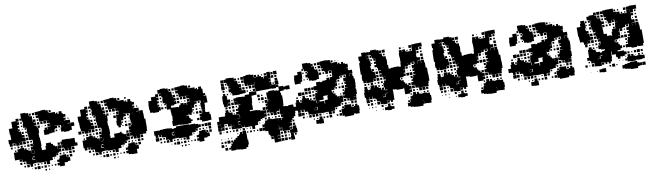

<svg xmlns="http://www.w3.org/2000/svg" viewBox="-37 -1058 5866 1713"><g transform="rotate(-10 2895.5 -201.5)"><path d="M100 -101H80V-121H97V-122H80V-121H40V-161H41V-190H77V-214H102V-219H138V-197H141V-210H159V-194H173V-185H194V-163H196V-185H217V-189H198V-213H217V-220H199V-242H221V-224H224V-247H245H226V-273H222V-277H196V-305H194V-331H190V-371H192V-385H187V-374H173V-388H184V-394H163V-428H184H167V-451H160V-478H159V-462H141V-480H157V-524H203V-518H227V-493H231V-510H249V-492H232V-486H255V-457H256V-434H259V-452H281V-430H263V-423H282V-399H263V-394H283V-376H290V-391H310V-371H295V-326H289V-310V-284H293V-256H295V-206H290V-194H293V-170H299V-168H301V-170H329V-202H337V-224H383V-209H398V-193H412V-183H432V-160H435V-186H465V-156H439V-153H462V-129H439V-122H415V-120H429V-102H411V-116H409V-92H379H374V-67H347V-64H344V-37H316V-63H289V-62H251V-67H226V-90H225V-66H199V-62H161V-67H136V-94H133V-95H104V-118H100ZM382 -299H338V-343H349V-362H371V-343H375V-366H401V-370H403V-393H402V-399H378V-423H402V-424H373V-425H347V-424H313V-452H311V-460H289V-482H311V-487H286V-515H314V-517H340V-521H380V-514H403V-492H411V-510H429V-492H411V-486H435V-470V-486H465V-470H474V-477H486V-465H479V-464H497V-484H523V-463H532V-453H552V-429H532V-420H549V-402H532V-397H556V-395H584V-367H557V-364H583V-339H584V-367H616V-335H588V-303H565V-296H515V-302H491V-340H498V-361H490V-362H461V-364H439V-362H461V-340H439V-332H433V-308H407V-332H406V-305H382ZM280 -491H260V-511H280ZM43 -248H17V-273H12V-309H39V-329H38V-355H34V-407H66V-417V-465H107V-484H133V-458H114V-453H132V-429H114V-420H129V-402H114V-389H128V-373H117V-367H136V-341H140V-332H161V-310H140V-306H165V-276H136V-275H113V-273H132V-249H108V-268H105V-246H75V-268H70V-251H50V-271H67V-274H48V-273H43ZM275 -466H265V-476H275ZM307 -434H293V-448H307ZM157 -434H143V-448H157ZM372 -399H348V-423H372ZM340 -401H320V-421H340ZM310 -401H290V-421H310ZM156 -405H144V-417H156ZM575 -406H565V-416H575ZM401 -370H379V-392H401ZM112 -378V-387H110V-378ZM365 -376H355V-386H365ZM154 -377H146V-385H154ZM333 -378H327V-384H333ZM523 -346V-361H522V-346ZM159 -342H141V-360H159ZM488 -343H472V-359H488ZM187 -344H173V-358H187ZM457 -314H443V-328H457ZM187 -314H173V-328H187ZM483 -318H477V-324H483ZM191 -280H169V-302H191ZM162 -249H138V-273H162ZM189 -252H171V-270H189ZM218 -254H203V-269H218ZM190 -221H170V-241H190ZM129 -222H111V-240H129ZM38 -223H22V-239H38ZM98 -223H82V-239H98ZM156 -225H144V-237H156ZM65 -226H55V-236H65ZM490 -131H470V-151H489V-159H468V-183H481V-187H466V-215H481V-230H539V-227H543V-228H597V-185H614V-157H586V-174H585V-156H556V-155H554V-127H526V-150H523V-128H497V-150H490ZM460 -191H440V-211H460ZM66 -195H54V-207H66ZM185 -196H175V-206H185ZM226 -158V-178H224V-158ZM202 -155H223V-157H202ZM581 -130H559V-152H581ZM202 -121H219V-127H202ZM551 -100H529V-122H551ZM579 -102H561V-120H579ZM199 -100V-96H219V-101H200V-119H195V-100ZM457 -104H443V-118H457ZM486 -105H474V-117H486ZM515 -106H505V-116H515ZM472 1H428V-10H409V-32H428V-41H410V-61H430V-43V-71H437V-94H463V-75V-98H497V-75H501V-90H519V-72H504V-68H527V-34H504V-27H472ZM551 -70H529V-92H551ZM99 -72H81V-90H99ZM127 -74H113V-88H127ZM394 -77H386V-85H394ZM422 -79H418V-83H422ZM191 -40H169V-62H191ZM161 -40H139V-62H161ZM309 -42H291V-60H309ZM247 -44H233V-58H247ZM127 -44H113V-58H127ZM216 -45H204V-57H216ZM275 -46H265V-56H275ZM392 -49H388V-53H392ZM253 -8H227V-34H253ZM310 -11H290V-31H310ZM219 -12H201V-30H219ZM277 -14H263V-28H277ZM397 -14H383V-28H397ZM336 -15H324V-27H336ZM365 -16H355V-26H365ZM183 -18H177V-24H183ZM307 16H293V2H307ZM335 14H325V4H335Z M694 -99H670V-121H662V-161H663V-190H699V-214H724V-219H760V-197H763V-210H781V-194H795V-185H816V-163H818V-185H839V-189H820V-213H839V-220H821V-242H843V-224H846V-247H867H848V-273H844V-277H818V-305H816V-331H812V-371H814V-385H809V-374H795V-388H806V-394H785V-428H806H789V-451H782V-478H781V-462H763V-480H779V-524H825V-518H849V-493H853V-510H871V-492H854V-486H877V-457H878V-434H881V-452H903V-430H885V-423H904V-399H885V-394H905V-376H912V-391H932V-371H917V-326H911V-310V-284H915V-256H917V-206H912V-194H915V-170H921V-168H923V-170H951V-202H1004V-209H1020V-193H1034V-183H1054V-160H1057V-186H1087V-156H1061V-153H1084V-129H1061V-122H1037V-120H1051V-102H1033V-116H1031V-92H1001H996V-67H969V-64H966V-37H938V-63H911V-62H873V-67H848V-90H847V-66H821V-62H783V-67H758V-94H755V-95H726V-118H722V-101H702V-121H719V-122H702V-121H694ZM1023 -250H1001V-269H990V-313H996V-337H997V-366H1023V-370H1025V-393H1024V-399H1000V-423H1024V-424H995V-425H969V-424H935V-452H933V-460H911V-482H933V-487H908V-515H936V-517H962V-521H1002V-514H1025V-492H1033V-510H1051V-492H1033V-486H1057V-470V-486H1087V-470H1096V-477H1108V-465H1101V-464H1119V-484H1145V-463H1154V-453H1174V-429H1154V-420H1171V-402H1154V-397H1178V-395H1206V-367H1179V-364H1205V-339H1206V-367H1238V-339H1240V-309V-288H1249V-234V-204H1247V-176H1236V-157H1208V-174H1207V-156H1178V-155H1176V-127H1148V-150H1145V-128H1119V-150H1112V-131H1092V-151H1111V-159H1090V-183H1103V-187H1088V-215H1103V-219H1090V-243H1111V-250H1091V-272H1113V-252H1119V-274H1133V-275H1116V-302H1113V-340H1120V-361H1112V-362H1083V-364H1061V-362H1083V-340H1061V-332H1055V-308H1034V-269H1023ZM902 -491H882V-511H902ZM1109 -494H1095V-508H1109ZM692 -251H672V-271H689V-274H665V-300H661V-329H660V-355H656V-407H688V-417V-465H729V-484H755V-458H736V-453H754V-429H736V-420H751V-402H736V-389H750V-373H739V-367H758V-341H762V-332H783V-310H762V-306H787V-276H758V-275H735V-273H754V-249H730V-268H727V-246H697V-268H692ZM897 -466H887V-476H897ZM929 -434H915V-448H929ZM779 -434H765V-448H779ZM994 -399H970V-423H994ZM962 -401H942V-421H962ZM932 -401H912V-421H932ZM778 -405H766V-417H778ZM1197 -406H1187V-416H1197ZM1023 -370H1001V-392H1023ZM734 -378V-387H732V-378ZM987 -376H977V-386H987ZM776 -377H768V-385H776ZM955 -378H949V-384H955ZM993 -340H971V-362H993ZM1145 -346V-361H1144V-346ZM781 -342H763V-360H781ZM1110 -343H1094V-359H1110ZM809 -344H795V-358H809ZM1029 -313V-332H1028V-313ZM1079 -314H1065V-328H1079ZM809 -314H795V-328H809ZM1105 -318H1099V-324H1105ZM813 -280H791V-302H813ZM1079 -284H1065V-298H1079ZM1048 -285H1036V-297H1048ZM1106 -287H1098V-295H1106ZM665 -248H639V-274H665ZM784 -249H760V-273H784ZM1082 -251H1062V-271H1082ZM811 -252H793V-270H811ZM840 -254H825V-269H840ZM1047 -256H1037V-266H1047ZM812 -221H792V-241H812ZM751 -222H733V-240H751ZM720 -223H704V-239H720ZM778 -225H766V-237H778ZM687 -226H677V-236H687ZM1082 -191H1062V-211H1082ZM688 -195H676V-207H688ZM807 -196H797V-206H807ZM848 -158V-178H846V-158ZM824 -155H845V-157H824ZM1203 -130H1181V-152H1203ZM824 -121H841V-127H824ZM1173 -100H1151V-122H1173ZM1201 -102H1183V-120H1201ZM821 -100V-96H841V-101H822V-119H817V-100ZM1079 -104H1065V-118H1079ZM1108 -105H1096V-117H1108ZM1137 -106H1127V-116H1137ZM1128 5H1076V1H1050V-10H1031V-32H1050V-41H1032V-61H1052V-43V-71H1059V-94H1085V-75V-98H1119V-75H1123V-90H1141V-72H1126V-68H1149V-34H1128ZM1173 -70H1151V-92H1173ZM721 -72H703V-90H721ZM749 -74H735V-88H749ZM1016 -77H1008V-85H1016ZM1044 -79H1040V-83H1044ZM813 -40H791V-62H813ZM783 -40H761V-62H783ZM931 -42H913V-60H931ZM869 -44H855V-58H869ZM749 -44H735V-58H749ZM838 -45H826V-57H838ZM897 -46H887V-56H897ZM1014 -49H1010V-53H1014ZM875 -8H849V-34H875ZM932 -11H912V-31H932ZM841 -12H823V-30H841ZM899 -14H885V-28H899ZM1019 -14H1005V-28H1019ZM958 -15H946V-27H958ZM987 -16H977V-26H987ZM805 -18H799V-24H805ZM929 16H915V2H929ZM957 14H947V4H957Z M1527 -178H1481V-224H1488V-247H1509H1490V-273H1486V-301H1484V-331H1454V-371H1456V-385H1451V-374H1437V-388H1448V-394H1427V-428H1448H1431V-451H1424V-478H1423V-462H1405V-480H1421V-484H1397V-458H1378V-453H1396V-429H1378V-420H1393V-402H1378V-389H1392V-373H1381V-367H1400V-335H1381V-324H1327V-329H1302V-355H1298V-407H1301V-434H1330V-465H1371V-484H1397V-518H1421V-524H1467V-518H1491V-493H1495V-510H1513V-492H1496V-486H1519V-457H1520V-434H1523V-452H1545V-430H1527V-423H1546V-399H1527V-394H1547V-368H1525V-360H1494V-341H1524V-340H1553V-336H1565V-350H1579V-366H1609V-350H1613V-362H1635V-343H1639V-366H1665V-370H1667V-393H1666V-399H1642V-423H1666V-424H1637V-425H1611V-424H1577V-452H1575V-460H1553V-482H1575V-487H1550V-515H1578V-517H1604V-521H1644V-514H1667V-492H1675V-510H1693V-492H1675V-486H1699V-470V-486H1729V-470H1738V-477H1750V-465H1743V-464H1761V-484H1787V-463H1796V-433V-420H1813V-402H1796V-397H1820V-368H1821V-334H1793V-302H1790V-275H1758V-302H1755V-340H1762V-361H1754V-362H1725V-364H1703V-362H1725V-340H1703V-332H1697V-308H1676V-269H1665V-250H1643V-262H1636V-249H1614V-244H1637V-224H1647V-209H1662V-193H1647V-178H1620V-175H1568V-178H1541V-181H1527ZM1544 -491H1524V-511H1544ZM1539 -466H1529V-476H1539ZM1571 -434H1557V-448H1571ZM1421 -434H1407V-448H1421ZM1636 -399H1612V-423H1636ZM1604 -401H1584V-421H1604ZM1574 -401H1554V-421H1574ZM1420 -405H1408V-417H1420ZM1665 -370H1643V-392H1665ZM1574 -371H1554V-391H1574ZM1376 -378V-387H1374V-378ZM1629 -376H1619V-386H1629ZM1418 -377H1410V-385H1418ZM1597 -378H1591V-384H1597ZM1787 -340V-361H1786V-340ZM1423 -342H1405V-360H1423ZM1752 -343H1736V-359H1752ZM1451 -344H1437V-358H1451ZM1671 -313V-332H1670V-313ZM1721 -314H1707V-328H1721ZM1747 -318H1741V-324H1747ZM1721 -284H1707V-298H1721ZM1690 -285H1678V-297H1690ZM1748 -287H1740V-295H1748ZM1803 -172H1745V-187H1730V-215H1745V-219H1732V-243H1753V-250H1733V-272H1755V-252H1761V-274H1787V-252H1795V-249H1822V-227H1830V-175H1803ZM1724 -251H1704V-271H1724ZM1689 -256H1679V-266H1689ZM1724 -191H1704V-211H1724ZM1336 -99H1312V-121H1304V-161H1344V-160H1361V-164H1389V-166H1439V-163H1466V-155H1487V-158H1505V-170H1563V-168H1565V-170H1623V-165H1629V-166H1679V-160H1703V-153H1726V-129H1703V-122H1679V-120H1693V-102H1675V-116H1673V-92H1643H1638V-67H1611V-64H1608V-37H1580V-63H1553V-62H1515V-67H1490V-90H1489V-66H1463V-62H1425V-67H1400V-94H1397V-95H1368V-118H1364V-101H1344V-121H1361V-122H1344V-121H1336ZM1818 -127H1790V-155H1818ZM1787 -128H1761V-154H1787ZM1754 -131H1734V-151H1754ZM1466 -121H1483V-127H1466ZM1815 -100H1793V-122H1815ZM1463 -100V-96H1483V-101H1464V-119H1459V-100ZM1721 -104H1707V-118H1721ZM1750 -105H1738V-117H1750ZM1779 -106H1769V-116H1779ZM1736 1H1692V-10H1673V-32H1692V-41H1674V-61H1694V-43V-71H1701V-94H1727V-75V-98H1761V-75H1765V-90H1783V-72H1768V-68H1791V-34H1768V-27H1736ZM1339 -66H1309V-96H1339ZM1815 -70H1793V-92H1815ZM1363 -72H1345V-90H1363ZM1391 -74H1377V-88H1391ZM1658 -77H1650V-85H1658ZM1686 -79H1682V-83H1686ZM1455 -40H1433V-62H1455ZM1425 -40H1403V-62H1425ZM1573 -42H1555V-60H1573ZM1511 -44H1497V-58H1511ZM1391 -44H1377V-58H1391ZM1361 -44H1347V-58H1361ZM1480 -45H1468V-57H1480ZM1539 -46H1529V-56H1539ZM1656 -49H1652V-53H1656ZM1517 -8H1491V-34H1517ZM1574 -11H1554V-31H1574ZM1483 -12H1465V-30H1483ZM1541 -14H1527V-28H1541ZM1661 -14H1647V-28H1661ZM1600 -15H1588V-27H1600ZM1629 -16H1619V-26H1629ZM1447 -18H1441V-24H1447ZM1571 16H1557V2H1571ZM1540 15H1528V3H1540ZM1599 14H1589V4H1599Z M2117 -352H2079V-354H2051V-376H2043V-387H2024V-415H2043V-420H2027V-442H2045V-444H2021V-468H2015V-454H2001V-468H2015V-477H1994V-505H2015V-514H2061V-511H2088V-483H2089V-500H2107V-482H2090V-477H2114V-450H2117V-444H2141V-418H2121V-414H2141V-388H2121V-387H2144V-385H2172V-357H2144V-355H2117ZM1902 -87H1874V-115H1902V-117H1874V-145H1895V-184H1941V-180H1950V-189H1957V-212H1965V-234H1991V-212H1999V-207H2024V-184H2031V-183H2056V-203H2078V-241H2088V-261H2106V-265H2082V-291H2081V-268H2055V-294H2078V-296H2053V-326H2078V-331H2118V-329H2146V-327H2159V-340H2200V-359H2236V-357H2261V-383H2260V-417H2234V-436H2233V-416H2203V-436H2201V-418H2175V-444H2193H2171V-478H2172V-507H2196V-513H2240V-507H2264V-482H2268V-501H2288V-483H2330V-471H2348V-457H2354V-475H2382V-455H2383V-475H2382V-507H2414V-475H2413V-446H2392V-443H2410V-419H2392V-415H2412V-389H2442V-417H2474V-385H2446V-353H2410V-356H2384V-355H2352H2324H2295V-354H2264V-325H2236V-323H2217V-282H2213V-256H2208V-243H2210V-199H2180V-189H2189V-190H2247V-185H2272V-178H2295V-175H2322V-147H2299V-144H2321V-118H2299V-110H2275V-104H2261V-88H2238V-81H2232V-57H2205V-54H2201V-28H2175V-54H2171V-56H2144V-55H2112V-73H2109V-60H2087V-81H2085V-54H2051V-56H2023V-82H2022V-57H1994V-85H2019V-87H1994V-106H1991V-88H1965V-113H1960V-114H1933V-86H1903V-115H1902ZM2473 -476H2443V-506H2473ZM1991 -478H1965V-504H1991ZM2170 -479H2146V-503H2170ZM2438 -481H2418V-501H2438ZM2378 -481H2358V-501H2378ZM2135 -484H2121V-498H2135ZM2315 -484H2301V-498H2315ZM2343 -486H2333V-496H2343ZM2269 -478H2286V-481H2269ZM1991 -448H1965V-474H1991ZM2439 -450H2417V-472H2439ZM2168 -451H2148V-471H2168ZM2467 -452H2449V-470H2467ZM2134 -455H2122V-467H2134ZM1993 -416H1963V-446H1993ZM2470 -419H2446V-443H2470ZM2264 -419V-440H2262V-419ZM2014 -425H2002V-437H2014ZM2164 -425H2152V-437H2164ZM2259 -390H2237V-412H2259ZM2229 -390H2207V-412H2229ZM2168 -391H2148V-411H2168ZM1986 -393H1970V-409H1986ZM2196 -393H2180V-409H2196ZM2434 -395H2422V-407H2434ZM2011 -398H2005V-404H2011ZM2391 -386H2410V-387H2391ZM2349 90H2327V68H2349V65H2322V47H2310V11H2286V3H2264V-25H2286V-30H2267V-52H2288V-61H2296V-83H2318V-91H2358V-86H2382V-87H2414V-62H2415V-84H2441V-65H2446V-83H2464V-89H2446V-113H2468V-115H2442V-147H2443V-166H2440V-149H2416V-165V-143H2412V-117H2384V-143H2380V-144H2351V-165H2349V-150H2327V-172H2342V-177H2324V-205H2342V-211H2328V-231H2345V-238H2325V-264H2351V-244H2356V-263H2371V-265H2352V-294H2351V-328H2371V-338H2425V-332H2449V-329H2467V-360H2447V-382H2469V-362H2509V-354H2531V-328H2509V-320H2476V-303H2480V-280H2487V-222H2485V-194H2482V-181H2508V-177H2526V-183H2570V-160H2577V-102H2572V-77H2556V-63H2541V-49H2556V-33H2540V-48H2532V-27H2512V-23H2530V1H2506V-17V7H2505V33H2529V30H2533V4H2563V30H2567V68H2531V92H2535V126H2501V92H2505V66H2529V65H2502V36H2475H2441V9H2439V30H2417V8H2438V4H2414V35H2413V64H2387V67H2410V91H2386V68H2385V95H2412V123H2384V125H2352V96H2351V68H2349ZM1995 -264H1961V-289H1956V-333H1957V-362H1968V-381H1988V-362H1999V-333H2000V-325H2022V-297H2000V-292H2019V-270H1997V-289H1995ZM2258 -361H2238V-381H2258ZM2194 -365H2182V-377H2194ZM2014 -365H2002V-377H2014ZM2222 -367H2214V-375H2222ZM2042 -367H2034V-375H2042ZM2565 -324H2531V-358H2565ZM2289 -300H2267V-322H2289ZM2314 -305H2302V-317H2314ZM2043 -306H2033V-316H2043ZM2320 -269H2296V-293H2320ZM2049 -270H2027V-292H2049ZM2287 -272H2269V-290H2287ZM2345 -274H2331V-288H2345ZM2048 -241H2028V-261H2048ZM2017 -242H1999V-260H2017ZM1987 -242H1969V-260H1987ZM2314 -245H2302V-257H2314ZM2074 -245H2062V-257H2074ZM2381 -244V-254H2380V-244ZM2281 -248H2275V-254H2281ZM2077 -212H2059V-230H2077ZM2047 -212H2029V-230H2047ZM2014 -215H2002V-227H2014ZM2320 -179H2296V-203H2320ZM2043 -186H2033V-196H2043ZM2060 -175H2080V-179H2060ZM2085 -150V-173H2082V-150ZM2060 -145H2079V-147H2060ZM2438 -121H2418V-141H2438ZM2378 -121H2358V-141H2378ZM2347 -122H2329V-140H2347ZM2057 -88H2078V-117H2057ZM2078 -91H2058V-111H2078ZM2346 -93H2330V-109H2346ZM2316 -93H2300V-109H2316ZM2405 -94H2391V-108H2405ZM2435 -94H2421V-108H2435ZM1954 -95H1942V-107H1954ZM2372 -97H2364V-105H2372ZM2281 -98H2275V-104H2281ZM1903 -56H1873V-86H1903ZM1930 -59H1906V-83H1930ZM1958 -61H1938V-81H1958ZM1984 -65H1972V-77H1984ZM2252 -67H2244V-75H2252ZM2280 -69H2276V-73H2280ZM2108 -31H2088V-51H2108ZM2048 -31H2028V-51H2048ZM1898 -31H1878V-51H1898ZM1956 -33H1940V-49H1956ZM2015 -34H2001V-48H2015ZM2163 -36H2153V-46H2163ZM1983 -36H1973V-46H1983ZM2132 -37H2124V-45H2132ZM2072 -37H2064V-45H2072ZM1921 -38H1915V-44H1921ZM1999 130H1957V88H1966V67H1981V58H1969V40H1987V52H1995V36H2012V23H2029V10H2047V-2H2058V-21H2078V-2H2082V-27H2114V2H2115V36V57H2120V101H2111V122H2093V134H2043V130H2017V127H1999ZM2393 -24H2407H2393ZM2261 2H2235V-24H2261ZM2558 -1H2538V-21H2558ZM2411 2H2393V3H2413V-20H2411ZM2166 -3H2150V-19H2166ZM2194 -5H2182V-17H2194ZM2224 -5H2212V-17H2224ZM2134 -5H2122V-17H2134ZM2042 -7H2034V-15H2042ZM2528 29H2508V9H2528ZM1952 23H1944V15H1952ZM1982 23H1974V15H1982ZM1892 23H1884V15H1892ZM1920 21H1916V17H1920ZM1961 62H1935V36H1961ZM2469 60H2447V38H2469ZM1927 58H1909V40H1927ZM2437 58H2419V40H2437ZM1896 57H1880V41H1896ZM2496 57H2480V41H2496ZM1900 91H1876V67H1900ZM2467 88H2449V70H2467ZM2437 88H2419V70H2437ZM2556 87H2540V71H2556ZM1924 85H1912V73H1924ZM2493 84H2483V74H2493ZM2440 121H2416V97H2440ZM1930 121H1906V97H1930ZM2470 121H2446V97H2470ZM2497 118H2479V100H2497ZM1956 117H1940V101H1956Z M2815 -360H2773V-365H2748V-387H2740V-399H2722V-423H2740V-434H2727V-448H2741V-455H2718V-476H2712V-463H2696V-479H2709V-526H2759V-521H2784V-494H2785V-510H2803V-492H2787V-487H2810V-461H2814V-454H2837V-428H2817H2841V-394H2838V-367H2815ZM2626 -99H2602V-120H2593V-123H2566V-159H2593V-162V-192H2601V-214H2627V-192H2635V-186H2649V-194H2637V-208H2651V-196H2655V-220H2693V-215H2718V-197H2727V-208H2741V-194H2730V-190H2753V-184H2775V-220H2779V-246H2800V-254H2787V-268H2801V-255H2803V-273H2776V-309H2803V-312H2804V-341H2844V-335H2861V-344H2889V-346H2902V-363H2926V-346H2931V-364H2955V-370H2958V-395V-424H2933V-422H2926V-399H2902V-422H2895V-430H2873V-452H2888V-456H2869V-484H2867V-518H2895V-520H2933V-517H2960V-493H2965V-510H2983V-492H2966V-486H2986V-489H3022V-467H3027V-478H3041V-465H3055V-480H3073V-465H3088V-457H3110V-425H3092V-423H3106V-399H3092H3112V-397H3140V-365H3112V-363H3110V-344H3112V-363H3136V-340H3143V-317H3150V-265H3148V-237H3143V-225H3148V-177H3139V-156H3114V-154H3137V-128H3111V-151H3110V-125H3078V-151H3074V-131H3054V-151H3074V-153H3046V-159H3022V-183H3040V-190H3023V-212H3040V-224H3027V-238H3041V-225H3048V-247H3074V-250H3053V-272H3067V-281H3054V-301H3067V-306H3049V-336H3071V-343H3056V-359H3072V-344H3078V-363H3076V-365H3054V-361H3019V-336H2993V-332H2988V-307H2969V-304H2987V-278H2969V-268H2981V-254H2967V-266H2957V-248H2931V-263H2930V-245V-227H2938V-237H2950V-225H2940V-215H2958V-196H2969V-184H2987V-164H2989V-186H3019V-156H2997V-155H3018V-127H2997V-118H3011V-104H2997V-118H2988V-97H2962V-93H2935V-90H2931V-64H2902V-63H2897V-38H2871V-63H2866V-64H2843V-62H2805V-65H2781V-64H2751H2717V-93V-68H2691V-94H2716H2687V-116V-98H2661V-120H2654V-101H2634V-120H2626ZM2866 -489H2842V-513H2866ZM2834 -491H2814V-511H2834ZM3008 -497H3000V-505H3008ZM3036 -499H3032V-503H3036ZM2865 -460H2843V-482H2865ZM2830 -465H2818V-477H2830ZM2671 -354H2617V-408H2621V-434H2655V-460H2693V-422H2691V-394H2671V-393H2686V-369H2671ZM2862 -433H2846V-449H2862ZM2746 -435V-448H2741V-435ZM2710 -435H2698V-447H2710ZM2864 -401H2844V-421H2864ZM2954 -401H2934V-421H2954ZM2891 -404H2877V-418H2891ZM3126 -409H3122V-413H3126ZM2706 -409H2702V-413H2706ZM2950 -375H2938V-387H2950ZM2739 -376H2729V-386H2739ZM2709 -376H2699V-386H2709ZM2919 -376H2909V-386H2919ZM3041 -344H3027V-358H3041ZM3012 -313H2996V-329H3012ZM2717 -278H2691V-304H2717ZM2747 -278H2721V-304H2747ZM2775 -280H2753V-302H2775ZM3040 -285H3028V-297H3040ZM3009 -286H2999V-296H3009ZM2659 -246H2629V-276H2659ZM2686 -249H2662V-273H2686ZM3045 -250H3023V-272H3045ZM2715 -250H2693V-272H2715ZM2745 -250H2723V-272H2745ZM3012 -253H2996V-269H3012ZM2771 -254H2757V-268H2771ZM3075 -251V-264V-251ZM2685 -220H2663V-242H2685ZM2773 -222H2755V-240H2773ZM2743 -222H2725V-240H2743ZM2621 -224H2607V-238H2621ZM2709 -226H2699V-236H2709ZM2647 -228H2641V-234H2647ZM2847 -178H2807V-166H2849V-141H2854V-171H2883V-202H2888V-210H2863H2848V-207H2847ZM2772 -193H2756V-209H2772ZM3009 -196H2999V-206H3009ZM2781 -158V-182H2777V-158ZM2781 -157H2799V-158H2781ZM3044 -131H3024V-151H3044ZM2781 -125H2796H2781ZM2775 -100H2753V-118H2752V-98H2780V-124H2757V-122H2775ZM2635 -121H2653V-122H2635ZM3134 -101H3114V-121H3134ZM3104 -101H3084V-121H3104ZM3042 -103H3026V-119H3042ZM3068 -107H3060V-115H3068ZM3061 6H3007V-5H2988V-34H2987V-68H3010V-73H2996V-89H3012V-75H3017V-98H3051V-96H3079V-71H3084V-67H3101V-73H3086V-89H3102V-74H3114V-91H3134V-74H3147V-28H3142V-3H3106V-8H3090V5H3061ZM2781 -97H2796H2781ZM2629 -66H2599V-96H2629ZM2656 -69H2632V-93H2656ZM2951 -74H2937V-88H2951ZM2679 -76H2669V-86H2679ZM2745 -40H2723V-62H2745ZM2715 -40H2693V-62H2715ZM2775 -40H2753V-62H2775ZM2924 -41H2904V-61H2924ZM2803 -42H2785V-60H2803ZM2652 -43H2636V-59H2652ZM2982 -43H2966V-59H2982ZM2859 -46H2849V-56H2859ZM2678 -47H2670V-55H2678ZM2827 -48H2821V-54H2827ZM3090 -34H3101V-35H3090ZM2814 29H2774V26H2747V-8H2774V-11H2781V-34H2807V-11H2814ZM2895 -10H2873V-32H2895ZM2985 -10H2963V-32H2985ZM2862 -13H2846V-29H2862ZM2951 -14H2937V-28H2951ZM2831 -14H2817V-28H2831ZM2769 -16H2759V-26H2769ZM2739 -16H2729V-26H2739Z M3248 -107H3220V-128H3211V-174H3217V-198H3221V-224H3247V-198H3251V-174H3252V-193H3272V-203H3278V-227H3310V-204H3313V-222H3335V-204H3347V-218H3361V-204H3347V-194H3367V-175H3374V-191H3394V-171H3378V-169H3401V-191H3394V-231H3420H3404V-251H3423V-260H3403V-282H3423V-284H3397V-311H3395V-290H3373V-312H3394V-320H3373V-342H3394V-347H3370V-371H3364V-381H3344V-401H3361V-412H3345V-430H3361V-441H3344V-461H3361V-463H3336V-485H3333V-472H3315V-490H3328V-497H3310V-525H3328V-537H3380V-529H3402V-504H3403V-522H3425V-500H3407V-494H3427V-470H3433V-464H3457V-438H3461V-404H3459V-382H3465V-352V-348H3483V-352H3511V-354H3557V-349H3576V-379H3579V-406V-434H3577V-468H3581V-494H3607V-475H3611V-494H3637V-475H3648V-470H3673H3698V-497H3699V-526H3727V-528H3757H3791V-494H3757V-468H3731V-434H3727V-409H3732V-375H3758V-349H3761V-374H3787V-349H3792V-313V-300H3803V-242H3802H3805V-180H3795V-160H3790V-135H3758V-136H3731V-134H3697V-156H3696V-139H3672V-163H3689H3666V-168H3641V-194H3661V-232H3645V-250H3663V-234H3669V-256H3691V-261H3674V-281H3688V-290H3673V-312H3688V-318H3671V-344H3694V-351H3700V-372H3677V-370H3693V-352H3675V-368H3665V-350H3643V-368H3641V-344H3612V-343H3609V-316H3590V-313H3606V-289H3590V-282H3605V-260H3583V-252H3550V-232H3555V-225H3578V-205H3588V-191H3604V-174H3614V-191H3634V-171H3617V-164H3637V-138H3617V-133H3636V-109H3617V-98H3571V-128V-157H3565V-150H3503V-157H3480V-159H3468V-146H3469V-96H3468V-67H3453V-52H3435V-67H3424V-51H3404V-71H3420V-73H3402V-43H3366V-48H3341V-73H3336V-79H3312V-100H3303V-108H3281V-128H3277V-108H3251V-128H3248ZM3246 -259H3222V-282H3215V-320H3218V-338H3211V-384H3212V-413H3213V-442H3221V-462H3215V-500H3246V-529H3282V-526H3309V-496H3282V-493H3306V-469H3282V-467H3310V-442H3315V-400H3307V-378H3291H3311V-356H3315V-370H3333V-352H3319V-344H3337V-318H3319H3341V-284H3317V-281H3334V-261H3314V-278H3310V-255H3278H3248V-279H3246ZM3457 -498H3431V-524H3457ZM3696 -499H3672V-523H3696ZM3602 -503H3586V-519H3602ZM3627 -508H3621V-514H3627ZM3731 -468V-494H3730V-468ZM3783 -472H3765V-490H3783ZM3451 -474H3437V-488H3451ZM3691 -474H3677V-488H3691ZM3659 -476H3649V-486H3659ZM3753 -442H3735V-460H3753ZM3366 -444V-458H3364V-444ZM3331 -444H3317V-458H3331ZM3781 -444H3767V-458H3781ZM3785 -410H3763V-432H3785ZM3328 -417H3320V-425H3328ZM3756 -379H3732V-403H3756ZM3785 -380H3763V-402H3785ZM3730 -351V-373H3728V-351ZM3358 -357H3350V-365H3358ZM3365 -320H3343V-342H3365ZM3634 -321H3614V-341H3634ZM3658 -327H3650V-335H3658ZM3364 -291H3344V-311H3364ZM3659 -296H3649V-306H3659ZM3627 -298H3621V-304H3627ZM3636 -259H3612V-283H3636ZM3666 -259H3642V-283H3666ZM3366 -259H3342V-283H3366ZM3393 -262H3375V-280H3393ZM3304 -231H3284V-251H3304ZM3392 -233H3376V-249H3392ZM3362 -233H3346V-249H3362ZM3242 -233H3226V-249H3242ZM3271 -234H3257V-248H3271ZM3570 -235H3558V-247H3570ZM3329 -236H3319V-246H3329ZM3596 -239H3592V-243H3596ZM3661 -204H3647V-218H3661ZM3389 -206H3379V-216H3389ZM3268 -207H3260V-215H3268ZM3626 -209H3622V-213H3626ZM3402 -163H3420V-168H3402V-136H3419V-139H3402ZM3666 -139H3642V-163H3666ZM3757 -108H3731V-134H3757ZM3395 -110H3373V-127H3372V-106H3396V-109H3399V-133H3378V-132H3395ZM3726 -109H3702V-133H3726ZM3784 -111H3764V-131H3784ZM3662 -113H3646V-129H3662ZM3689 -116H3679V-126H3689ZM3248 -77H3220V-105H3248ZM3715 30H3653V27H3626V22H3601V14H3579V-16H3601V-23H3586V-39H3602V-24H3607V-48H3627V-50H3613V-72H3633V-82H3641V-104H3667V-83H3675V-100H3693V-83H3706V-78H3724V-81H3764V-76H3789V-53H3796V-9H3790V15H3758V13H3730V-10H3729V14H3715ZM3274 -81H3254V-101H3274ZM3751 -84H3737V-98H3751ZM3781 -84H3767V-98H3781ZM3300 -85H3288V-97H3300ZM3630 -85H3618V-97H3630ZM3717 -88H3711V-94H3717ZM3336 -49H3312V-73H3336ZM3274 -51H3254V-71H3274ZM3242 -53H3226V-69H3242ZM3298 -57H3290V-65H3298ZM3597 -58H3591V-64H3597ZM3425 -20H3403V-42H3425ZM3363 -22H3345V-40H3363ZM3451 -24H3437V-38H3451ZM3269 -26H3259V-36H3269ZM3298 -27H3290V-35H3298ZM3388 -27H3380V-35H3388ZM3237 -28H3231V-34H3237ZM3432 17H3396V12H3371V-14H3396V-19H3432ZM3715 -16H3723V-18H3715ZM3456 11H3432V-13H3456ZM3358 3H3350V-5H3358ZM3297 2H3291V-4H3297Z M3911 -107H3883V-128H3874V-174H3880V-198H3884V-224H3910V-198H3914V-174H3915V-193H3935V-203H3941V-227H3973V-204H3976V-222H3998V-204H4010V-218H4024V-204H4010V-194H4030V-175H4037V-191H4057V-171H4041V-169H4064V-191H4057V-231H4083H4067V-251H4086V-260H4066V-282H4086V-284H4060V-311H4058V-290H4036V-312H4057V-320H4036V-342H4057V-347H4033V-371H4027V-381H4007V-401H4024V-412H4008V-430H4024V-441H4007V-461H4024V-463H3999V-485H3996V-472H3978V-490H3991V-497H3973V-525H3991V-537H4043V-529H4065V-504H4066V-522H4088V-500H4070V-494H4090V-470H4096V-464H4120V-438H4124V-404H4122V-382H4128V-352V-348H4146V-352H4174V-354H4220V-349H4239V-379H4242V-406V-434H4240V-468H4244V-494H4270V-475H4274V-494H4300V-475H4311V-470H4336H4361V-497H4362V-526H4390V-528H4420H4454V-494H4420V-468H4394V-434H4390V-409H4395V-375H4421V-349H4424V-374H4450V-349H4455V-313V-300H4466V-242H4465H4468V-180H4458V-160H4453V-135H4421V-136H4394V-134H4360V-156H4359V-139H4335V-163H4352H4329V-168H4304V-194H4324V-232H4308V-250H4326V-234H4332V-256H4354V-261H4337V-281H4351V-290H4336V-312H4351V-318H4334V-344H4357V-351H4363V-372H4340V-370H4356V-352H4338V-368H4328V-350H4306V-368H4304V-344H4275V-343H4272V-316H4253V-313H4269V-289H4253V-282H4268V-260H4246V-252H4213V-232H4218V-225H4241V-205H4251V-191H4267V-174H4277V-191H4297V-171H4280V-164H4300V-138H4280V-133H4299V-109H4280V-98H4234V-128V-157H4228V-150H4166V-157H4143V-159H4131V-146H4132V-96H4131V-67H4116V-52H4098V-67H4087V-51H4067V-71H4083V-73H4065V-43H4029V-48H4004V-73H3999V-79H3975V-100H3966V-108H3944V-128H3940V-108H3914V-128H3911ZM3909 -259H3885V-282H3878V-320H3881V-338H3874V-384H3875V-413H3876V-442H3884V-462H3878V-500H3909V-529H3945V-526H3972V-496H3945V-493H3969V-469H3945V-467H3973V-442H3978V-400H3970V-378H3954H3974V-356H3978V-370H3996V-352H3982V-344H4000V-318H3982H4004V-284H3980V-281H3997V-261H3977V-278H3973V-255H3941H3911V-279H3909ZM4120 -498H4094V-524H4120ZM4359 -499H4335V-523H4359ZM4265 -503H4249V-519H4265ZM4290 -508H4284V-514H4290ZM4394 -468V-494H4393V-468ZM4446 -472H4428V-490H4446ZM4114 -474H4100V-488H4114ZM4354 -474H4340V-488H4354ZM4322 -476H4312V-486H4322ZM4416 -442H4398V-460H4416ZM4029 -444V-458H4027V-444ZM3994 -444H3980V-458H3994ZM4444 -444H4430V-458H4444ZM4448 -410H4426V-432H4448ZM3991 -417H3983V-425H3991ZM4419 -379H4395V-403H4419ZM4448 -380H4426V-402H4448ZM4393 -351V-373H4391V-351ZM4021 -357H4013V-365H4021ZM4028 -320H4006V-342H4028ZM4297 -321H4277V-341H4297ZM4321 -327H4313V-335H4321ZM4027 -291H4007V-311H4027ZM4322 -296H4312V-306H4322ZM4290 -298H4284V-304H4290ZM4299 -259H4275V-283H4299ZM4329 -259H4305V-283H4329ZM4029 -259H4005V-283H4029ZM4056 -262H4038V-280H4056ZM3967 -231H3947V-251H3967ZM4055 -233H4039V-249H4055ZM4025 -233H4009V-249H4025ZM3905 -233H3889V-249H3905ZM3934 -234H3920V-248H3934ZM4233 -235H4221V-247H4233ZM3992 -236H3982V-246H3992ZM4259 -239H4255V-243H4259ZM4324 -204H4310V-218H4324ZM4052 -206H4042V-216H4052ZM3931 -207H3923V-215H3931ZM4289 -209H4285V-213H4289ZM4065 -163H4083V-168H4065V-136H4082V-139H4065ZM4329 -139H4305V-163H4329ZM4420 -108H4394V-134H4420ZM4058 -110H4036V-127H4035V-106H4059V-109H4062V-133H4041V-132H4058ZM4389 -109H4365V-133H4389ZM4447 -111H4427V-131H4447ZM4325 -113H4309V-129H4325ZM4352 -116H4342V-126H4352ZM3911 -77H3883V-105H3911ZM4378 30H4316V27H4289V22H4264V14H4242V-16H4264V-23H4249V-39H4265V-24H4270V-48H4290V-50H4276V-72H4296V-82H4304V-104H4330V-83H4338V-100H4356V-83H4369V-78H4387V-81H4427V-76H4452V-53H4459V-9H4453V15H4421V13H4393V-10H4392V14H4378ZM3937 -81H3917V-101H3937ZM4414 -84H4400V-98H4414ZM4444 -84H4430V-98H4444ZM3963 -85H3951V-97H3963ZM4293 -85H4281V-97H4293ZM4380 -88H4374V-94H4380ZM3999 -49H3975V-73H3999ZM3937 -51H3917V-71H3937ZM3905 -53H3889V-69H3905ZM3961 -57H3953V-65H3961ZM4260 -58H4254V-64H4260ZM4088 -20H4066V-42H4088ZM4026 -22H4008V-40H4026ZM4114 -24H4100V-38H4114ZM3932 -26H3922V-36H3932ZM3961 -27H3953V-35H3961ZM4051 -27H4043V-35H4051ZM3900 -28H3894V-34H3900ZM4095 17H4059V12H4034V-14H4059V-19H4095ZM4378 -16H4386V-18H4378ZM4119 11H4095V-13H4119ZM4021 3H4013V-5H4021ZM3960 2H3954V-4H3960Z M4763 -360H4721V-365H4696V-387H4688V-399H4670V-423H4688V-434H4675V-448H4689V-455H4666V-476H4660V-463H4644V-479H4657V-526H4707V-521H4732V-494H4733V-510H4751V-492H4735V-487H4758V-461H4762V-454H4785V-428H4765H4789V-394H4786V-367H4763ZM4574 -99H4550V-120H4541V-123H4514V-159H4541V-162V-192H4549V-214H4575V-192H4583V-186H4597V-194H4585V-208H4599V-196H4603V-220H4641V-215H4666V-197H4675V-208H4689V-194H4678V-190H4701V-184H4723V-220H4727V-246H4748V-254H4735V-268H4749V-255H4751V-273H4724V-309H4751V-312H4752V-341H4792V-335H4809V-344H4837V-346H4850V-363H4874V-346H4879V-364H4903V-370H4906V-395V-424H4881V-422H4874V-399H4850V-422H4843V-430H4821V-452H4836V-456H4817V-484H4815V-518H4843V-520H4881V-517H4908V-493H4913V-510H4931V-492H4914V-486H4934V-489H4970V-467H4975V-478H4989V-465H5003V-480H5021V-465H5036V-457H5058V-425H5040V-423H5054V-399H5040H5060V-397H5088V-365H5060V-363H5058V-344H5060V-363H5084V-340H5091V-317H5098V-265H5096V-237H5091V-225H5096V-177H5087V-156H5062V-154H5085V-128H5059V-151H5058V-125H5026V-151H5022V-131H5002V-151H5022V-153H4994V-159H4970V-183H4988V-190H4971V-212H4988V-224H4975V-238H4989V-225H4996V-247H5022V-250H5001V-272H5015V-281H5002V-301H5015V-306H4997V-336H5019V-343H5004V-359H5020V-344H5026V-363H5024V-365H5002V-361H4967V-336H4941V-332H4936V-307H4917V-304H4935V-278H4917V-268H4929V-254H4915V-266H4905V-248H4879V-263H4878V-245V-227H4886V-237H4898V-225H4888V-215H4906V-196H4917V-184H4935V-164H4937V-186H4967V-156H4945V-155H4966V-127H4945V-118H4959V-104H4945V-118H4936V-97H4910V-93H4883V-90H4879V-64H4850V-63H4845V-38H4819V-63H4814V-64H4791V-62H4753V-65H4729V-64H4699H4665V-93V-68H4639V-94H4664H4635V-116V-98H4609V-120H4602V-101H4582V-120H4574ZM4814 -489H4790V-513H4814ZM4782 -491H4762V-511H4782ZM4956 -497H4948V-505H4956ZM4984 -499H4980V-503H4984ZM4813 -460H4791V-482H4813ZM4778 -465H4766V-477H4778ZM4619 -354H4565V-408H4569V-434H4603V-460H4641V-422H4639V-394H4619V-393H4634V-369H4619ZM4810 -433H4794V-449H4810ZM4694 -435V-448H4689V-435ZM4658 -435H4646V-447H4658ZM4812 -401H4792V-421H4812ZM4902 -401H4882V-421H4902ZM4839 -404H4825V-418H4839ZM5074 -409H5070V-413H5074ZM4654 -409H4650V-413H4654ZM4898 -375H4886V-387H4898ZM4687 -376H4677V-386H4687ZM4657 -376H4647V-386H4657ZM4867 -376H4857V-386H4867ZM4989 -344H4975V-358H4989ZM4960 -313H4944V-329H4960ZM4665 -278H4639V-304H4665ZM4695 -278H4669V-304H4695ZM4723 -280H4701V-302H4723ZM4988 -285H4976V-297H4988ZM4957 -286H4947V-296H4957ZM4607 -246H4577V-276H4607ZM4634 -249H4610V-273H4634ZM4993 -250H4971V-272H4993ZM4663 -250H4641V-272H4663ZM4693 -250H4671V-272H4693ZM4960 -253H4944V-269H4960ZM4719 -254H4705V-268H4719ZM5023 -251V-264V-251ZM4633 -220H4611V-242H4633ZM4721 -222H4703V-240H4721ZM4691 -222H4673V-240H4691ZM4569 -224H4555V-238H4569ZM4657 -226H4647V-236H4657ZM4595 -228H4589V-234H4595ZM4795 -178H4755V-166H4797V-141H4802V-171H4831V-202H4836V-210H4811H4796V-207H4795ZM4720 -193H4704V-209H4720ZM4957 -196H4947V-206H4957ZM4729 -158V-182H4725V-158ZM4729 -157H4747V-158H4729ZM4992 -131H4972V-151H4992ZM4729 -125H4744H4729ZM4723 -100H4701V-118H4700V-98H4728V-124H4705V-122H4723ZM4583 -121H4601V-122H4583ZM5082 -101H5062V-121H5082ZM5052 -101H5032V-121H5052ZM4990 -103H4974V-119H4990ZM5016 -107H5008V-115H5016ZM5009 6H4955V-5H4936V-34H4935V-68H4958V-73H4944V-89H4960V-75H4965V-98H4999V-96H5027V-71H5032V-67H5049V-73H5034V-89H5050V-74H5062V-91H5082V-74H5095V-28H5090V-3H5054V-8H5038V5H5009ZM4729 -97H4744H4729ZM4577 -66H4547V-96H4577ZM4604 -69H4580V-93H4604ZM4899 -74H4885V-88H4899ZM4627 -76H4617V-86H4627ZM4693 -40H4671V-62H4693ZM4663 -40H4641V-62H4663ZM4723 -40H4701V-62H4723ZM4872 -41H4852V-61H4872ZM4751 -42H4733V-60H4751ZM4600 -43H4584V-59H4600ZM4930 -43H4914V-59H4930ZM4807 -46H4797V-56H4807ZM4626 -47H4618V-55H4626ZM4775 -48H4769V-54H4775ZM5038 -34H5049V-35H5038ZM4762 29H4722V26H4695V-8H4722V-11H4729V-34H4755V-11H4762ZM4843 -10H4821V-32H4843ZM4933 -10H4911V-32H4933ZM4810 -13H4794V-29H4810ZM4899 -14H4885V-28H4899ZM4779 -14H4765V-28H4779ZM4717 -16H4707V-26H4717ZM4687 -16H4677V-26H4687Z M5279 -79H5255V-101H5247V-108H5224V-134H5243V-175H5244V-204H5254V-224H5280V-204H5290V-196H5312V-175H5321V-171H5347V-162H5366V-172H5389V-179H5395V-186H5362V-194H5340V-228H5362V-232H5348V-250H5366V-236H5369V-251H5367V-260H5346V-282H5367V-285H5341V-311H5337V-350H5316V-372H5334V-373H5309V-400H5306V-382H5288V-400H5306V-442H5288V-460H5304V-465H5281V-497H5304V-504H5345V-523H5369V-499H5350V-495H5371V-471H5377V-465H5401V-440H5406V-432H5428V-410H5406V-402H5404V-381H5407V-401H5427V-381H5407V-352H5408V-319H5435V-298H5474V-290H5480V-328H5488V-350H5520V-378H5523V-405H5546V-407H5523V-432H5499V-431H5517V-411H5497V-429H5493V-405H5461V-429H5455V-441H5437V-461H5455V-467H5433V-494H5430V-528H5458V-530H5488H5526V-497H5553V-473H5554V-494H5580V-473H5589H5619V-470H5642V-496H5669V-497H5643V-525H5669V-529H5705V-528H5734V-494H5705V-493H5701V-467H5676V-432H5673V-410H5676V-404H5700V-378H5676V-375H5701V-351H5703V-375H5731V-349H5735V-320H5736V-302H5748V-242V-180H5739V-159H5695V-164H5682V-156H5632V-165H5611V-191V-167H5583V-195H5607V-231H5612V-256H5635V-262H5618V-280H5634V-292H5618V-310H5634V-319H5615V-343H5638V-350H5643V-372H5620V-370H5636V-352H5618V-368H5609V-349H5585V-368V-343H5551V-317H5534V-315H5551V-287H5534V-284H5550V-258H5526V-252H5496H5494V-234H5500V-227H5523V-207H5533V-194H5550V-168H5533V-155H5506V-152H5504V-145H5513H5561V-134H5580V-108H5561V-97H5519V-79H5495V-97H5483V-124H5450V-152H5448V-157H5445V-123H5444V-94H5440V-68H5426V-52H5408V-68H5395V-53H5379V-69H5394H5367V-51H5347V-71H5365V-74H5344V-44H5310V-47H5283V-74H5280V-101H5279ZM5400 -498H5374V-524H5400ZM5429 -499H5405V-523H5429ZM5638 -500H5616V-522H5638ZM5545 -503H5529V-519H5545ZM5573 -505H5561V-517H5573ZM5673 -470V-493H5672V-470ZM5427 -471H5407V-491H5427ZM5397 -471H5377V-491H5397ZM5724 -474H5710V-488H5724ZM5633 -475H5621V-487H5633ZM5603 -475H5591V-487H5603ZM5254 -254H5220V-276H5212V-281H5187V-309H5185V-334H5180V-364V-418H5214V-444H5220V-468H5254V-444H5259V-459H5275V-443H5260V-398H5253V-381H5257V-372H5278V-350H5263V-346H5282V-318H5284V-284H5262V-282H5278V-260H5256V-276H5254ZM5697 -441H5677V-461H5697ZM5425 -443H5409V-459H5425ZM5310 -442V-458H5306V-442ZM5723 -445H5711V-457H5723ZM5726 -412H5708V-430H5726ZM5304 -414H5290V-428H5304ZM5272 -416H5262V-426H5272ZM5452 -416H5442V-426H5452ZM5691 -417H5683V-425H5691ZM5727 -381H5707V-401H5727ZM5485 -383H5469V-399H5485ZM5455 -383H5439V-399H5455ZM5514 -384H5500V-398H5514ZM5270 -388H5264V-394H5270ZM5673 -351V-372H5671V-351ZM5515 -353H5499V-369H5515ZM5339 -351V-368H5338V-351ZM5301 -357H5293V-365H5301ZM5578 -320H5556V-342H5578ZM5308 -320H5286V-342H5308ZM5337 -321H5317V-341H5337ZM5602 -326H5592V-336H5602ZM5309 -289H5285V-313H5309ZM5337 -291H5317V-311H5337ZM5603 -295H5591V-307H5603ZM5570 -298H5564V-304H5570ZM5309 -259H5285V-283H5309ZM5609 -259H5585V-283H5609ZM5578 -260H5556V-282H5578ZM5335 -263H5319V-279H5335ZM5248 -230H5226V-252H5248ZM5335 -233H5319V-249H5335ZM5605 -233H5589V-249H5605ZM5514 -234H5500V-248H5514ZM5303 -235H5291V-247H5303ZM5272 -236H5262V-246H5272ZM5540 -238H5534V-244H5540ZM5304 -204H5290V-218H5304ZM5603 -205H5591V-217H5603ZM5332 -206H5322V-216H5332ZM5575 -173H5559V-189H5575ZM5347 -134H5363V-140H5347ZM5700 -108H5674V-134H5700ZM5667 -111H5647V-131H5667ZM5338 -110H5316V-108H5344V-131H5338ZM5726 -112H5708V-130H5726ZM5606 -112H5588V-130H5606ZM5632 -116H5622V-126H5632ZM5344 -108H5363H5344ZM5650 -38H5604V-41H5577V-81H5584V-104H5610V-84H5617V-101H5637V-84H5650V-78H5667V-81H5707V-77H5733V-45H5707V-41H5667V-44H5650ZM5695 -83H5679V-99H5695ZM5723 -85H5711V-97H5723ZM5243 -85H5231V-97H5243ZM5571 -87H5563V-95H5571ZM5540 -88H5534V-94H5540ZM5660 -88H5654V-94H5660ZM5278 -50H5256V-72H5278ZM5217 -51H5197V-71H5217ZM5576 -52H5558V-70H5576ZM5241 -57H5233V-65H5241ZM5540 -58H5534V-64H5540ZM5510 -58H5504V-64H5510ZM5460 -18H5434V-44H5460ZM5424 -24H5410V-38H5424ZM5482 -26H5472V-36H5482ZM5659 31H5595V25H5571V21H5545V14H5522V-16H5545V-23H5571V-27H5595V-33H5659V-18H5674V-14H5700V12H5674V16H5659ZM5374 16H5340V-18H5374ZM5731 13H5703V-15H5731ZM5340 12H5314V-14H5340ZM5300 2H5294V-4H5300ZM5239 1H5235V-3H5239Z"/></g></svg>

Font: Rubik Storm
Style: Regular
Weight: 400
Designer: Hubert and Fischer, NaN
Foundry: Hubert and Fischer, NaN
Version: Version 2.201